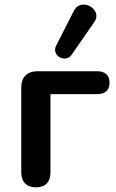

<svg xmlns="http://www.w3.org/2000/svg" viewBox="-20 -794 497 822"><path d="M384 -700C422 -754 326 -809 296 -747L220 -598C199 -555 261 -522 287 -560ZM134 8C175 8 196 -15 196 -57V-391H396C430 -391 449 -408 449 -440C449 -472 430 -489 396 -489H141C96 -489 71 -464 71 -419V-57C71 -15 94 8 134 8Z"/></svg>

Font: Nunito
Style: Bold
Weight: 700
Designer: Vernon Adams
Foundry: Vernon Adams
Version: Version 3.602